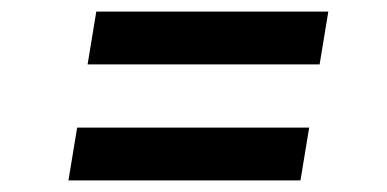

<svg xmlns="http://www.w3.org/2000/svg" viewBox="-20 -463 668 331"><path d="M146 -443H546L531 -352H131ZM113 -243H513L498 -152H98Z"/></svg>

Font: Oak Sans Semibold
Style: Italic
Weight: 600
Italic angle: -9.49998°
Foundry: Erik Kennedy, Walven
Version: Version 1.000